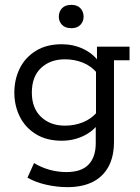

<svg xmlns="http://www.w3.org/2000/svg" viewBox="-20 -589 578 790"><path d="M257 181Q214 181 170 171Q126 161 93 142L120 82Q152 101 185.5 110Q219 119 253 119Q315 119 344.5 88Q374 57 374 0V-73L388 -84Q364 -49 323 -29.5Q282 -10 234 -10Q171 -10 127 -37.5Q83 -65 61 -110Q39 -155 39 -208Q39 -262 61 -307Q83 -352 127 -379.5Q171 -407 234 -407Q282 -407 323 -387.5Q364 -368 388 -333L379 -331V-397H513V-341H449V-6Q449 55 426.5 96.5Q404 138 361.5 159.5Q319 181 257 181ZM247 -72Q287 -72 321.5 -86Q356 -100 380 -128L375 -99V-315L380 -288Q356 -317 321.5 -331Q287 -345 247 -345Q187 -345 149 -309.5Q111 -274 111 -208Q111 -144 149 -108Q187 -72 247 -72ZM274 -473Q248 -473 235 -487Q222 -501 222 -520Q222 -541 235 -555Q248 -569 274 -569Q298 -569 311 -555Q324 -541 324 -520Q324 -501 311 -487Q298 -473 274 -473Z"/></svg>

Font: Rokkitt SemiBold
Style: Regular
Weight: 400
Version: Version 3.103